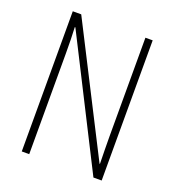

<svg xmlns="http://www.w3.org/2000/svg" viewBox="-130 -816 836 919"><g transform="rotate(20 287.5 -357.0)"><path d="M491 0V-714H454V-211C454 -174 455 -120 456 -72H454L127 -714H84V0H122V-512C122 -566 121 -606 119 -646H122L449 0Z"/></g></svg>

Font: Noto Sans Condensed ExtraLight
Style: Regular
Weight: 200
Width: 3
Designer: Monotype Design Team
Foundry: Monotype Imaging Inc.
Version: Version 2.013